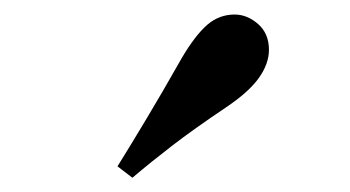

<svg xmlns="http://www.w3.org/2000/svg" viewBox="-20 -875 487 267"><path d="M143.4 -643.7Q163.1 -675.4 183.6 -709.7Q204.2 -743.9 233 -794.7Q251.6 -826.1 268.2 -840.5Q284.8 -854.8 306.3 -854.8Q323.8 -854.8 338.9 -841.6Q354 -828.4 354 -805.7Q354 -786.2 339.9 -766.5Q325.8 -746.8 294.2 -725.6Q249.1 -695.3 219.4 -672.4Q189.8 -649.6 164.1 -627.8Z"/></svg>

Font: Noto Serif HK
Style: Regular
Weight: 200
Designer: Ryoko NISHIZUKA 西塚涼子 (kana & ideographs); Frank Grießhammer (Latin, Greek & Cyrillic); Wenlong ZHANG 张文龙 (bopomofo); San
Foundry: Adobe
Version: Version 2.001;hotconv 1.1.0;makeotfexe 2.6.0